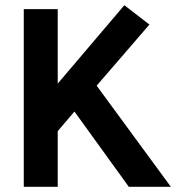

<svg xmlns="http://www.w3.org/2000/svg" viewBox="-20 -715 674 735"><path d="M201 -680V-395L456 -695L552 -621L350 -387L634 0H473L265 -288L201 -213V0H71V-680Z"/></svg>

Font: Palanquin Dark
Style: Regular
Weight: 400
Designer: Pria Ravichandran
Version: Version 1.001